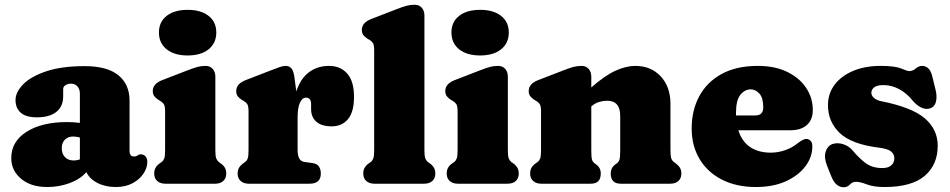

<svg xmlns="http://www.w3.org/2000/svg" viewBox="-20 -775 4006 810"><path d="M27.5 -108Q27.5 -178 92 -219Q156.5 -260 262.5 -260Q293.5 -260 317 -256.5V-380Q317 -399 306.8 -410.5Q296.5 -422 279 -422Q266 -422 256.2 -415.8Q246.5 -409.5 246.5 -399V-368Q246.5 -326 217.8 -303Q189 -280 135.5 -280Q90 -280 67.8 -299.2Q45.5 -318.5 45.5 -353Q45.5 -386 77.5 -419Q109.5 -452 174.5 -474Q239.5 -496 337.5 -496Q433 -496 479.8 -457.2Q526.5 -418.5 526.5 -351.5V-135Q526.5 -127.5 530.8 -121.2Q535 -115 545.5 -115Q551.5 -115 555 -116.5Q558.5 -118 561.5 -120Q567.5 -124 573.5 -124Q587 -124 594.2 -114.8Q601.5 -105.5 601.5 -92Q601.5 -67 585.2 -42.5Q569 -18 539.2 -2Q509.5 14 468.5 14Q424.5 14 391 -3.2Q357.5 -20.5 344.5 -49Q318.5 -19 273.8 -2.5Q229 14 179.5 14Q110 14 68.8 -21Q27.5 -56 27.5 -108ZM240.5 -150Q240.5 -126 254.2 -112Q268 -98 291 -98Q304.5 -98 317 -102.5V-194.5Q304 -199 288 -199Q266.5 -199 253.5 -185.5Q240.5 -172 240.5 -150Z M771.5 -541Q715.5 -541 683 -567Q650.5 -593 650.5 -638Q650.5 -682.5 683 -708Q715.5 -733.5 771.5 -733.5Q827.5 -733.5 860 -708Q892.5 -682.5 892.5 -638Q892.5 -593 860 -567Q827.5 -541 771.5 -541ZM888.5 -452V-142Q888.5 -116.5 892.2 -107Q896 -97.5 902.5 -92L909.5 -87Q921.5 -79 928 -68.5Q934.5 -58 934.5 -43Q934.5 -23 922 -11.5Q909.5 0 887.5 0H677.5Q656 0 643.2 -11.5Q630.5 -23 630.5 -43Q630.5 -58 637 -68.5Q643.5 -79 655.5 -87L662.5 -92Q669.5 -97.5 673 -107Q676.5 -116.5 676.5 -142V-305Q676.5 -327.5 671 -335.8Q665.5 -344 656.5 -349L649.5 -353Q638.5 -360 631.5 -368.5Q624.5 -377 624.5 -391Q624.5 -421.5 664.5 -437L770.5 -478Q796 -488 812.5 -492.5Q829 -497 847.5 -497Q866.5 -497 877.5 -484.2Q888.5 -471.5 888.5 -452Z M1222.5 -446 1230 -389.5Q1248.5 -445 1284.5 -471Q1320.5 -497 1367.5 -497Q1416.5 -497 1445 -464.5Q1473.5 -432 1473.5 -367Q1473.5 -302 1447.8 -272Q1422 -242 1380 -242Q1336.5 -242 1314.5 -261.5Q1292.5 -281 1292.5 -314.5V-336Q1292.5 -363 1270.5 -363Q1255.5 -363 1245.5 -342Q1235.5 -321 1235.5 -279V-142Q1235.5 -96 1263.5 -92L1298.5 -87Q1317.5 -84.5 1325.5 -72.5Q1333.5 -60.5 1333.5 -43Q1333.5 0 1286.5 0H1029.5Q1008 0 995.2 -11.5Q982.5 -23 982.5 -43Q982.5 -58 989 -68.2Q995.5 -78.5 1007.5 -87L1014.5 -92Q1021.5 -97 1025 -106.8Q1028.5 -116.5 1028.5 -142V-305Q1028.5 -327.5 1023 -335.8Q1017.5 -344 1008.5 -349L1001.5 -353Q990.5 -359.5 983.5 -368.2Q976.5 -377 976.5 -391Q976.5 -421.5 1016.5 -437L1122.5 -478Q1144.5 -486.5 1159.2 -491.8Q1174 -497 1185.5 -497Q1200.5 -497 1209.8 -486Q1219 -475 1222.5 -446Z M1770.5 -710V-142Q1770.5 -116.5 1774.2 -107Q1778 -97.5 1784.5 -92L1791.5 -87Q1803.5 -79 1810 -68.5Q1816.5 -58 1816.5 -43Q1816.5 -23 1804 -11.5Q1791.5 0 1769.5 0H1559.5Q1538 0 1525.2 -11.5Q1512.5 -23 1512.5 -43Q1512.5 -58 1519 -68.5Q1525.5 -79 1537.5 -87L1544.5 -92Q1551.5 -97.5 1555 -107Q1558.5 -116.5 1558.5 -142V-563Q1558.5 -585.5 1553 -593.8Q1547.5 -602 1538.5 -607L1531.5 -611Q1520.5 -617.5 1513.5 -626.2Q1506.5 -635 1506.5 -649Q1506.5 -679.5 1546.5 -695L1652.5 -736Q1678 -746 1694.5 -750.5Q1711 -755 1729.5 -755Q1748.5 -755 1759.5 -742.2Q1770.5 -729.5 1770.5 -710Z M2005.5 -541Q1949.5 -541 1917 -567Q1884.5 -593 1884.5 -638Q1884.5 -682.5 1917 -708Q1949.5 -733.5 2005.5 -733.5Q2061.5 -733.5 2094 -708Q2126.5 -682.5 2126.5 -638Q2126.5 -593 2094 -567Q2061.5 -541 2005.5 -541ZM2122.5 -452V-142Q2122.5 -116.5 2126.2 -107Q2130 -97.5 2136.5 -92L2143.5 -87Q2155.5 -79 2162 -68.5Q2168.5 -58 2168.5 -43Q2168.5 -23 2156 -11.5Q2143.5 0 2121.5 0H1911.5Q1890 0 1877.2 -11.5Q1864.5 -23 1864.5 -43Q1864.5 -58 1871 -68.5Q1877.5 -79 1889.5 -87L1896.5 -92Q1903.5 -97.5 1907 -107Q1910.5 -116.5 1910.5 -142V-305Q1910.5 -327.5 1905 -335.8Q1899.5 -344 1890.5 -349L1883.5 -353Q1872.5 -360 1865.5 -368.5Q1858.5 -377 1858.5 -391Q1858.5 -421.5 1898.5 -437L2004.5 -478Q2030 -488 2046.5 -492.5Q2063 -497 2081.5 -497Q2100.5 -497 2111.5 -484.2Q2122.5 -471.5 2122.5 -452Z M2474.5 -452V-406Q2532 -456.5 2576.8 -476.8Q2621.5 -497 2659.5 -497Q2726.5 -497 2767.5 -452.8Q2808.5 -408.5 2808.5 -337V-142Q2808.5 -116.5 2812 -106.8Q2815.5 -97 2822.5 -92L2829.5 -87Q2841.5 -78 2848 -68Q2854.5 -58 2854.5 -43Q2854.5 -23 2842 -11.5Q2829.5 0 2807.5 0H2598.5Q2556.5 0 2556.5 -43Q2556.5 -67 2575.5 -81L2583.5 -87Q2591 -92.5 2593.8 -103Q2596.5 -113.5 2596.5 -142V-286Q2596.5 -350 2541.5 -350Q2525 -350 2507.8 -345Q2490.5 -340 2474.5 -326V-142Q2474.5 -113.5 2477.2 -103Q2480 -92.5 2487.5 -87L2495.5 -81Q2514.5 -67 2514.5 -43Q2514.5 0 2472.5 0H2263.5Q2242 0 2229.2 -11.5Q2216.5 -23 2216.5 -43Q2216.5 -58 2223 -68.5Q2229.5 -79 2241.5 -87L2248.5 -92Q2255.5 -97.5 2259 -107Q2262.5 -116.5 2262.5 -142V-305Q2262.5 -327.5 2257 -335.8Q2251.5 -344 2242.5 -349L2235.5 -353Q2224.5 -360 2217.5 -368.5Q2210.5 -377 2210.5 -391Q2210.5 -421.5 2250.5 -437L2356.5 -478Q2382 -488 2398.5 -492.5Q2415 -497 2433.5 -497Q2452.5 -497 2463.5 -484.2Q2474.5 -471.5 2474.5 -452Z M3409 -311Q3409 -270 3384.2 -247.8Q3359.5 -225.5 3315 -225.5H3095Q3110 -177.5 3145.2 -154.2Q3180.5 -131 3231 -131Q3261.5 -131 3291 -141Q3320.5 -151 3344.5 -170Q3370 -190 3382.5 -189Q3391.5 -188.5 3399.2 -181.5Q3407 -174.5 3407 -157Q3407 -112.5 3377.8 -73.5Q3348.5 -34.5 3295.2 -10.2Q3242 14 3169 14Q3087 14 3026 -17Q2965 -48 2931.5 -103.8Q2898 -159.5 2898 -233Q2898 -309.5 2930 -369Q2962 -428.5 3024.2 -462.8Q3086.5 -497 3177 -497Q3249.5 -497 3301.5 -471.5Q3353.5 -446 3381.2 -403.8Q3409 -361.5 3409 -311ZM3085 -298.5Q3085 -293 3085 -288H3166Q3200 -288 3200 -321.5Q3200 -362 3183.8 -380Q3167.5 -398 3147 -398Q3122 -398 3103.5 -375Q3085 -352 3085 -298.5Z M3707 -416Q3680 -416 3668 -406.5Q3656 -397 3656 -384Q3656 -372 3667 -362Q3678 -352 3698 -348Q3828.5 -322 3882.2 -275.2Q3936 -228.5 3936 -160Q3936 -80 3881 -33Q3826 14 3711 14Q3666 14 3637.2 3Q3608.5 -8 3592 -8Q3575.5 -8 3565.5 3.5Q3555.5 15 3539 15Q3523.5 15 3510.2 4.2Q3497 -6.5 3487 -31L3469 -76Q3455.5 -110.5 3463.2 -135Q3471 -159.5 3491 -167Q3512 -174.5 3537 -166.8Q3562 -159 3579 -138Q3603 -109 3631.2 -87.5Q3659.5 -66 3702 -66Q3727.5 -66 3740.2 -77.5Q3753 -89 3753 -107Q3753 -125 3739 -136.2Q3725 -147.5 3688 -152Q3572 -166.5 3522.5 -214Q3473 -261.5 3473 -331Q3473 -381 3501.5 -418.2Q3530 -455.5 3580 -476.2Q3630 -497 3695 -497Q3755 -497 3781.8 -486Q3808.5 -475 3815 -475Q3831 -475 3843.2 -486Q3855.5 -497 3871 -497Q3884.5 -497 3895.8 -487Q3907 -477 3913 -453L3927 -396Q3934 -369 3928.5 -346Q3923 -323 3901 -317Q3884 -312.5 3864.8 -322.2Q3845.5 -332 3829 -352Q3805 -382 3773.2 -399Q3741.5 -416 3707 -416Z"/></svg>

Font: Fraunces 9pt SuperSoft Black
Style: Regular
Weight: 900
Version: Version 1.000;[b76b70a41]